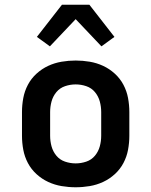

<svg xmlns="http://www.w3.org/2000/svg" viewBox="-20 -784 640 812"><path d="M300 8Q270 8 240.5 3Q211 -2 184 -14.5Q157 -27 134.5 -47.5Q112 -68 98 -94.5Q84 -121 78.5 -150.5Q73 -180 73 -210V-310Q73 -340 78.5 -369.5Q84 -399 98 -425.5Q112 -452 134.5 -472.5Q157 -493 184 -505.5Q211 -518 240.5 -523Q270 -528 300 -528Q330 -528 359.5 -523Q389 -518 416 -505.5Q443 -493 465.5 -472.5Q488 -452 502 -425.5Q516 -399 521.5 -369.5Q527 -340 527 -310V-210Q527 -180 521.5 -150.5Q516 -121 502 -94.5Q488 -68 465.5 -47.5Q443 -27 416 -14.5Q389 -2 359.5 3Q330 8 300 8ZM300 -93Q323 -93 345 -100.5Q367 -108 381.5 -125.5Q396 -143 402 -165Q408 -187 408 -210V-310Q408 -333 402 -355Q396 -377 381.5 -394.5Q367 -412 345 -419.5Q323 -427 300 -427Q277 -427 255 -419.5Q233 -412 218.5 -394.5Q204 -377 198 -355Q192 -333 192 -310V-210Q192 -187 198 -165Q204 -143 218.5 -125.5Q233 -108 255 -100.5Q277 -93 300 -93ZM191 -588 136 -628 242 -764H358L464 -628L409 -588L300 -703Z"/></svg>

Font: R Plex Mono
Style: Bold
Weight: 700
Monospace: yes
Designer: Belleve Invis
Foundry: Belleve Invis
Version: Version 31.8.0